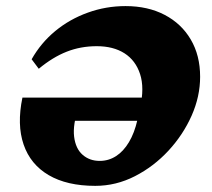

<svg xmlns="http://www.w3.org/2000/svg" viewBox="-20 -602 696 631"><path d="M392.6 -582Q465.8 -582 521 -553.2Q576.2 -524.4 606.9 -472.2Q637.7 -419.9 637.7 -349.6Q637.7 -285.2 609.9 -222.2Q582 -159.2 533.7 -106.9Q485.4 -54.7 423.3 -22.9Q361.3 8.8 293 8.8Q200.2 8.8 140.1 -26.4Q80.1 -61.5 57.6 -127Q35.2 -192.4 53.7 -281.2H551.8L537.1 -205.1H208L238.3 -249Q218.8 -192.4 223.6 -152.8Q228.5 -113.3 251.5 -93.3Q274.4 -73.2 307.6 -73.2Q336.9 -73.2 361.3 -88.9Q385.7 -104.5 403.8 -134.8Q421.9 -165 431.6 -208L440.4 -248Q455.1 -313.5 440.4 -358.4Q425.8 -403.3 389.2 -426.8Q352.5 -450.2 297.9 -450.2Q245.1 -450.2 199.2 -432.1Q153.3 -414.1 107.4 -376L84 -407.2Q114.3 -460.9 161.6 -500Q209 -539.1 268.6 -560.5Q328.1 -582 392.6 -582Z"/></svg>

Font: Crimson Pro Black
Style: Italic
Weight: 900
Italic angle: -12°
Designer: Jacques Le Bailly
Foundry: Baron von Fonthausen
Version: Version 1.003